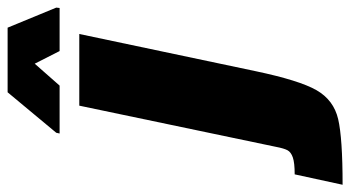

<svg xmlns="http://www.w3.org/2000/svg" viewBox="-342 -511 942 517"><g transform="rotate(-90 129.5 -252.0)"><path d="M-7 20 104 -510H297L197 -36Q172 83 145.5 129Q119 175 68 187Q17 199 -109 199L-81 70Q-50 70 -35.5 65Q-21 60 -16 50.5Q-11 41 -7 20ZM29 -563 31 -572 140 -703H314L368 -572L367 -563H251L217 -630L158 -563Z"/></g></svg>

Font: Saira Semi Condensed Black
Style: Italic
Weight: 900
Width: 4
Italic angle: -12°
Designer: Hector Gatti with collaboration of the Omnibus-Type team
Foundry: Omnibus-Type
Version: Version 1.001; ttfautohint (v1.8)